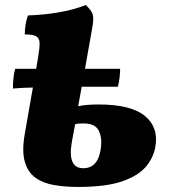

<svg xmlns="http://www.w3.org/2000/svg" viewBox="-20 -730 681 759"><path d="M288 9Q237 9 193.5 1.5Q150 -6 120 -27.5Q90 -49 78 -91Q66 -133 78 -201L110 -384Q62 -383 31 -380Q31 -398 33 -419.5Q35 -441 40 -458H123L131 -506Q137 -541 136.5 -560Q136 -579 123 -586.5Q110 -594 78 -594Q78 -612 81 -632Q84 -652 91 -669Q153 -671 211.5 -681Q270 -691 319 -710Q339 -692 345.5 -676Q352 -660 345 -622L316 -458H455Q455 -445 453 -426Q451 -407 446 -387Q407 -387 371.5 -387Q336 -387 303 -387L289 -310Q318 -317 370 -317Q498 -317 553 -271.5Q608 -226 594 -149Q587 -108 557.5 -72Q528 -36 464 -13.5Q400 9 288 9ZM264 -169Q246 -65 309 -65Q369 -65 379 -146Q384 -186 370 -214Q356 -242 310 -242Q303 -242 293.5 -241.5Q284 -241 277 -239Z"/></svg>

Font: Vollkorn Black
Style: Italic
Weight: 900
Italic angle: -11°
Designer: Friedrich Althausen
Foundry: Friedrich Althausen
Version: Version 5.000; ttfautohint (v1.8.3)